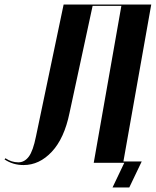

<svg xmlns="http://www.w3.org/2000/svg" viewBox="-89 -719 688 848"><path d="M-65 -20Q-38 -2 -8 -2Q19 -2 38 -27Q57 -52 70 -117L192 -699H579L455 0H325L447 -693H320L218 -220Q195 -108 140 -49Q85 10 15 10Q-32 10 -69 -15ZM408 109 460 0H448L449 -6H537L482 109Z"/></svg>

Font: Moniqa Black Ita Display
Style: Italic
Weight: 900
Italic angle: -10°
Designer: Rajesh Rajput
Foundry: Rajesh Rajput
Version: Version 1.000